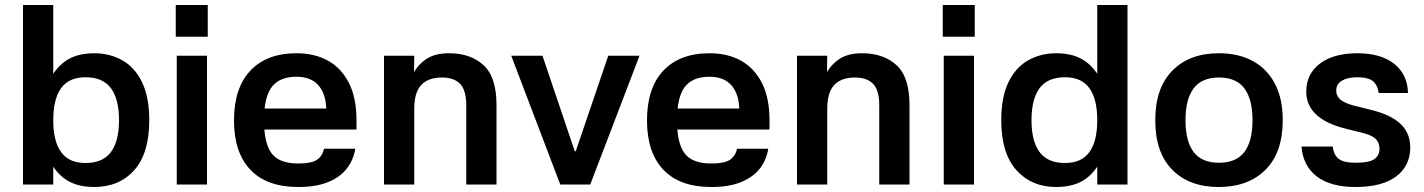

<svg xmlns="http://www.w3.org/2000/svg" viewBox="-20 -738 5697 768"><path d="M193 -718V0H72V-718ZM357 10Q282 10 236 -25Q190 -60 169.5 -120.5Q149 -181 149 -257Q149 -333 169.5 -393.5Q190 -454 236 -489.5Q282 -525 357 -525Q419 -525 469 -497Q519 -469 548 -409.5Q577 -350 577 -257Q577 -125 517 -57.5Q457 10 357 10ZM322 -86Q391 -86 423.5 -129.5Q456 -173 456 -257Q456 -342 423.5 -385.5Q391 -429 322 -429Q256 -429 224.5 -385.5Q193 -342 193 -257Q193 -173 224.5 -129.5Q256 -86 322 -86Z M808 -515V0H687V-515ZM683 -718H811V-591H683Z M984 -304H1285Q1283 -364 1253 -397.5Q1223 -431 1166 -431Q1098 -431 1067 -390Q1036 -349 1036 -257Q1036 -165 1066.5 -124.5Q1097 -84 1173 -84Q1226 -84 1248 -99Q1270 -114 1276 -143H1401Q1394 -98 1367 -63.5Q1340 -29 1292 -9.5Q1244 10 1173 10Q1047 10 981.5 -59Q916 -128 916 -256Q916 -386 981.5 -455.5Q1047 -525 1166 -525Q1239 -525 1292.5 -495Q1346 -465 1376 -405.5Q1406 -346 1406 -257V-220H983Z M1637 0H1516V-515H1637L1636 -450Q1659 -487 1692 -506Q1725 -525 1776 -525Q1862 -525 1914 -477.5Q1966 -430 1966 -318V0H1845V-317Q1845 -377 1820.5 -402.5Q1796 -428 1748 -428Q1712 -428 1687 -415Q1662 -402 1649.5 -374.5Q1637 -347 1637 -303Z M2341 0H2221L2025 -515H2150L2279 -133H2283L2413 -515H2538Z M2636 -304H2937Q2935 -364 2905 -397.5Q2875 -431 2818 -431Q2750 -431 2719 -390Q2688 -349 2688 -257Q2688 -165 2718.5 -124.5Q2749 -84 2825 -84Q2878 -84 2900 -99Q2922 -114 2928 -143H3053Q3046 -98 3019 -63.5Q2992 -29 2944 -9.5Q2896 10 2825 10Q2699 10 2633.5 -59Q2568 -128 2568 -256Q2568 -386 2633.5 -455.5Q2699 -525 2818 -525Q2891 -525 2944.5 -495Q2998 -465 3028 -405.5Q3058 -346 3058 -257V-220H2635Z M3289 0H3168V-515H3289L3288 -450Q3311 -487 3344 -506Q3377 -525 3428 -525Q3514 -525 3566 -477.5Q3618 -430 3618 -318V0H3497V-317Q3497 -377 3472.5 -402.5Q3448 -428 3400 -428Q3364 -428 3339 -415Q3314 -402 3301.5 -374.5Q3289 -347 3289 -303Z M3876 -515V0H3755V-515ZM3751 -718H3879V-591H3751Z M4369 -718H4490V0H4369ZM4205 10Q4106 10 4045.5 -57.5Q3985 -125 3985 -257Q3985 -350 4014 -409.5Q4043 -469 4093 -497Q4143 -525 4205 -525Q4280 -525 4326 -489.5Q4372 -454 4392.5 -393.5Q4413 -333 4413 -257Q4413 -181 4392.5 -120.5Q4372 -60 4326 -25Q4280 10 4205 10ZM4240 -86Q4306 -86 4337.5 -129.5Q4369 -173 4369 -257Q4369 -342 4337.5 -385.5Q4306 -429 4240 -429Q4171 -429 4138.5 -385.5Q4106 -342 4106 -257Q4106 -173 4138.5 -129.5Q4171 -86 4240 -86Z M4855 10Q4737 10 4669 -59Q4601 -128 4601 -257Q4601 -386 4669.5 -455.5Q4738 -525 4855 -525Q4934 -525 4991 -494Q5048 -463 5079.5 -403.5Q5111 -344 5111 -257Q5111 -128 5042 -59Q4973 10 4855 10ZM4856 -87Q4925 -87 4957.5 -130Q4990 -173 4990 -257Q4990 -341 4957.5 -384.5Q4925 -428 4856 -428Q4787 -428 4754.5 -384.5Q4722 -341 4722 -257Q4722 -173 4754.5 -130Q4787 -87 4856 -87Z M5495 -366Q5489 -402 5469 -415.5Q5449 -429 5410 -429Q5371 -429 5348 -415.5Q5325 -402 5325 -376Q5325 -354 5341 -340Q5357 -326 5394 -316L5466 -298Q5543 -279 5582 -242.5Q5621 -206 5621 -148Q5621 -75 5565 -32.5Q5509 10 5402 10Q5303 10 5247.5 -32Q5192 -74 5186 -152H5311Q5315 -117 5335.5 -102Q5356 -87 5400 -87Q5458 -87 5478 -102Q5498 -117 5498 -143Q5498 -167 5483 -182Q5468 -197 5432 -206L5360 -224Q5284 -243 5244.5 -280Q5205 -317 5205 -372Q5205 -442 5259.5 -483.5Q5314 -525 5410 -525Q5503 -525 5556.5 -483Q5610 -441 5612 -366Z"/></svg>

Font: Asta Sans
Style: Bold
Weight: 700
Designer: 42dot
Version: Version 1.000